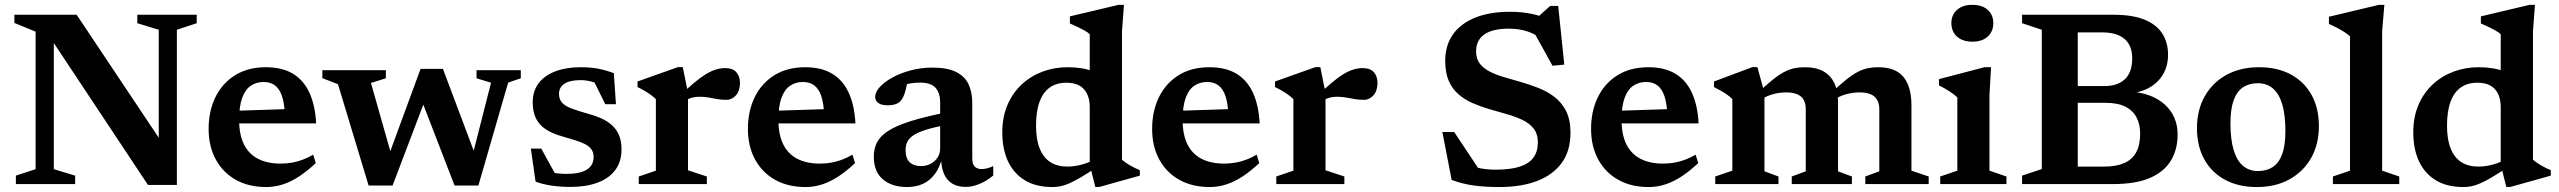

<svg xmlns="http://www.w3.org/2000/svg" viewBox="-20 -742 10316 774"><path d="M123.5 -60V-614.5L38 -649.5V-682.5H289L653.5 -136.5L620 -100V-622L533.5 -648.5V-682.5H773V-648.5L693 -622V3.5H576.5L168.5 -611.5L197 -626.5V-60L283 -34V0H44V-34Z M1052 -471Q1117 -471 1160.2 -445.2Q1203.5 -419.5 1227 -369Q1250.5 -318.5 1254.5 -244.5H914.5V-295L1176.5 -303.5L1128.5 -279.5Q1126.5 -325.5 1116.8 -354.5Q1107 -383.5 1088.8 -397.5Q1070.5 -411.5 1043 -411.5Q1013 -411.5 990.8 -396.2Q968.5 -381 956.2 -347.5Q944 -314 944 -258Q944 -199 963.5 -160Q983 -121 1020.2 -101.8Q1057.5 -82.5 1111 -82.5Q1135.5 -82.5 1157.8 -86.5Q1180 -90.5 1201 -98.5Q1222 -106.5 1242.5 -118.5L1253 -84.5Q1220.5 -54 1188 -32.2Q1155.5 -10.5 1122 0.8Q1088.5 12 1053.5 12Q982.5 12 930.5 -17.2Q878.5 -46.5 849.8 -99.2Q821 -152 821 -222.5Q821 -293.5 848.2 -349.8Q875.5 -406 927.2 -438.5Q979 -471 1052 -471Z M1959.5 -408.5 1901 -426.5V-459H2079.5V-426.5L2028.5 -409L1908.5 6H1812.5L1671.5 -359L1704.5 -367.5L1562.5 6H1466L1342.5 -402.5L1279.5 -427V-459H1535.5V-426.5L1475.5 -407.5L1566.5 -86.5L1537 -88L1675.5 -464.5H1765.5L1907.5 -87H1877.5Z M2320 -471Q2358.5 -471 2389.2 -465.5Q2420 -460 2454.5 -447L2463 -322H2420L2360 -443L2411 -395Q2387.5 -407 2364.5 -413Q2341.5 -419 2321 -419Q2278 -419 2255.8 -404.8Q2233.5 -390.5 2233.5 -363.5Q2233.5 -342 2245.8 -328.2Q2258 -314.5 2283.8 -304.8Q2309.5 -295 2349 -284Q2379 -276 2404 -264.8Q2429 -253.5 2447.2 -237Q2465.5 -220.5 2475.5 -196.8Q2485.5 -173 2485.5 -140Q2485.5 -90.5 2460.5 -56.8Q2435.5 -23 2389.2 -5.8Q2343 11.5 2279 11.5Q2240 11.5 2203.5 6.2Q2167 1 2139 -10L2120 -143H2162L2234 -12L2165 -58Q2183 -51.5 2199.8 -47.8Q2216.5 -44 2232.5 -42.5Q2248.5 -41 2264 -41Q2317.5 -41 2345.2 -58Q2373 -75 2373 -109Q2373 -128 2363.8 -140.5Q2354.5 -153 2337.5 -161.5Q2320.5 -170 2296.8 -177.2Q2273 -184.5 2244 -193Q2205 -204 2179 -221.5Q2153 -239 2140.2 -265.5Q2127.5 -292 2127.5 -329.5Q2127.5 -375.5 2151.8 -407Q2176 -438.5 2219.8 -454.8Q2263.5 -471 2320 -471Z M2903 -467.5Q2934 -467.5 2948.5 -450.8Q2963 -434 2963 -408Q2963 -375.5 2946.5 -357.5Q2930 -339.5 2909 -339.5Q2887.5 -339.5 2870.2 -342.8Q2853 -346 2836 -349Q2819 -352 2799 -352Q2787 -352 2775.2 -349.5Q2763.5 -347 2752.2 -342Q2741 -337 2729.5 -328.5L2716.5 -352Q2750.5 -385 2777 -407.2Q2803.5 -429.5 2825.2 -442.8Q2847 -456 2866 -461.8Q2885 -467.5 2903 -467.5ZM2753.5 -367.5V-55.5L2829.5 -30.5V0H2555V-30.5L2624 -54V-342Q2616.5 -350 2605.8 -358Q2595 -366 2581 -374.5Q2567 -383 2550 -391V-413.5L2713 -471.5H2732.5Z M3226 -471Q3291 -471 3334.2 -445.2Q3377.5 -419.5 3401 -369Q3424.5 -318.5 3428.5 -244.5H3088.5V-295L3350.5 -303.5L3302.5 -279.5Q3300.5 -325.5 3290.8 -354.5Q3281 -383.5 3262.8 -397.5Q3244.5 -411.5 3217 -411.5Q3187 -411.5 3164.8 -396.2Q3142.5 -381 3130.2 -347.5Q3118 -314 3118 -258Q3118 -199 3137.5 -160Q3157 -121 3194.2 -101.8Q3231.5 -82.5 3285 -82.5Q3309.5 -82.5 3331.8 -86.5Q3354 -90.5 3375 -98.5Q3396 -106.5 3416.5 -118.5L3427 -84.5Q3394.5 -54 3362 -32.2Q3329.5 -10.5 3296 0.8Q3262.5 12 3227.5 12Q3156.5 12 3104.5 -17.2Q3052.5 -46.5 3023.8 -99.2Q2995 -152 2995 -222.5Q2995 -293.5 3022.2 -349.8Q3049.5 -406 3101.2 -438.5Q3153 -471 3226 -471Z M3801.5 -290 3800 -239Q3746 -229.5 3712.5 -218.8Q3679 -208 3661.2 -195.8Q3643.5 -183.5 3637 -169.2Q3630.5 -155 3630.5 -137Q3630.5 -104 3647 -88.2Q3663.5 -72.5 3693 -72.5Q3715 -72.5 3732.2 -82Q3749.5 -91.5 3759.8 -107.5Q3770 -123.5 3770 -143V-329.5Q3770 -367.5 3751.2 -388.2Q3732.5 -409 3688.5 -409Q3668.5 -409 3650.2 -405.8Q3632 -402.5 3616.5 -397L3641 -430.5Q3637.5 -408 3633.8 -391.2Q3630 -374.5 3625.8 -362.5Q3621.5 -350.5 3615.5 -341.5Q3607.5 -328.5 3592.8 -323Q3578 -317.5 3558 -317.5Q3533.5 -317.5 3520.8 -326.8Q3508 -336 3508 -351.5Q3508 -370.5 3526.5 -391Q3545 -411.5 3577 -429.2Q3609 -447 3650.8 -458.2Q3692.5 -469.5 3739 -469.5Q3799 -469.5 3834.2 -452Q3869.5 -434.5 3884.5 -402.2Q3899.5 -370 3899.5 -326V-103.5Q3899.5 -88.5 3903.8 -79Q3908 -69.5 3916.8 -65Q3925.5 -60.5 3938 -60.5Q3948 -60.5 3959.8 -63.5Q3971.5 -66.5 3984 -72.5V-34.5Q3958.5 -13 3929.2 -0.8Q3900 11.5 3873 11.5Q3840.5 11.5 3818.5 -2Q3796.5 -15.5 3785.5 -41.2Q3774.5 -67 3773.5 -104.5L3778 -107.5Q3769 -68 3749.2 -41.2Q3729.5 -14.5 3701.2 -1.2Q3673 12 3637 12Q3575.5 12 3539 -19Q3502.5 -50 3502.5 -110.5Q3502.5 -141.5 3514.8 -166.8Q3527 -192 3559 -213.2Q3591 -234.5 3649.8 -253.2Q3708.5 -272 3801.5 -290Z M4373 -311Q4373 -355.5 4350 -382Q4327 -408.5 4278.5 -408.5Q4239.5 -408.5 4212.2 -389.5Q4185 -370.5 4170.8 -332Q4156.5 -293.5 4156.5 -235Q4156.5 -179.5 4171.5 -142.8Q4186.5 -106 4214.5 -88.2Q4242.5 -70.5 4282 -70.5Q4312 -70.5 4342.8 -79Q4373.5 -87.5 4403 -105V-69Q4364 -43 4336.8 -27Q4309.5 -11 4289.8 -2.5Q4270 6 4254.2 9Q4238.5 12 4222.5 12Q4156 12 4111 -15.5Q4066 -43 4043.2 -92.5Q4020.5 -142 4020.5 -208Q4020.5 -270.5 4041.5 -319.2Q4062.5 -368 4099.2 -402Q4136 -436 4183.5 -453.5Q4231 -471 4284 -471Q4313.5 -471 4339.8 -466.8Q4366 -462.5 4393 -453Q4420 -443.5 4451.5 -427.5L4373 -412V-604Q4366 -611 4353.2 -618.2Q4340.5 -625.5 4324.8 -633Q4309 -640.5 4293 -647.5V-676L4489.5 -722.5H4511L4503 -616V-98Q4508 -93.5 4516.5 -87.5Q4525 -81.5 4535.2 -75.5Q4545.5 -69.5 4556 -64.5Q4566.5 -59.5 4575 -56V-34L4412.5 11.5H4395.5L4373 -78.5Z M4855.5 -471Q4920.5 -471 4963.8 -445.2Q5007 -419.5 5030.5 -369Q5054 -318.5 5058 -244.5H4718V-295L4980 -303.5L4932 -279.5Q4930 -325.5 4920.2 -354.5Q4910.5 -383.5 4892.2 -397.5Q4874 -411.5 4846.5 -411.5Q4816.5 -411.5 4794.2 -396.2Q4772 -381 4759.8 -347.5Q4747.5 -314 4747.5 -258Q4747.5 -199 4767 -160Q4786.5 -121 4823.8 -101.8Q4861 -82.5 4914.5 -82.5Q4939 -82.5 4961.2 -86.5Q4983.5 -90.5 5004.5 -98.5Q5025.5 -106.5 5046 -118.5L5056.5 -84.5Q5024 -54 4991.5 -32.2Q4959 -10.5 4925.5 0.8Q4892 12 4857 12Q4786 12 4734 -17.2Q4682 -46.5 4653.2 -99.2Q4624.5 -152 4624.5 -222.5Q4624.5 -293.5 4651.8 -349.8Q4679 -406 4730.8 -438.5Q4782.5 -471 4855.5 -471Z M5473 -467.5Q5504 -467.5 5518.5 -450.8Q5533 -434 5533 -408Q5533 -375.5 5516.5 -357.5Q5500 -339.5 5479 -339.5Q5457.5 -339.5 5440.2 -342.8Q5423 -346 5406 -349Q5389 -352 5369 -352Q5357 -352 5345.2 -349.5Q5333.5 -347 5322.2 -342Q5311 -337 5299.5 -328.5L5286.5 -352Q5320.5 -385 5347 -407.2Q5373.5 -429.5 5395.2 -442.8Q5417 -456 5436 -461.8Q5455 -467.5 5473 -467.5ZM5323.5 -367.5V-55.5L5399.5 -30.5V0H5125V-30.5L5194 -54V-342Q5186.5 -350 5175.8 -358Q5165 -366 5151 -374.5Q5137 -383 5120 -391V-413.5L5283 -471.5H5302.5Z M6247 -653.5 6170 -665 6229 -718H6261.5L6286 -481.5L6238.5 -477L6155 -628L6188 -590Q6160.5 -609 6129.5 -617.8Q6098.5 -626.5 6062.5 -626.5Q5997 -626.5 5963.8 -603.2Q5930.5 -580 5930.5 -535Q5930.5 -505.5 5945 -486.2Q5959.5 -467 5984.5 -454Q6009.5 -441 6041.5 -431.5Q6073.5 -422 6109 -412Q6144 -402 6179.8 -388.2Q6215.5 -374.5 6245.2 -352.2Q6275 -330 6293 -294.8Q6311 -259.5 6311 -206.5Q6311 -133.5 6275.5 -85Q6240 -36.5 6175.8 -12.2Q6111.5 12 6025 12Q5968.5 12 5924 6.2Q5879.5 0.5 5832 -16.5L5794.5 -210H5842L5969.5 -18.5L5856 -96.5Q5897.5 -76 5932 -67Q5966.5 -58 6009 -58Q6068 -58 6105.8 -70Q6143.5 -82 6161.5 -106.5Q6179.5 -131 6179.5 -168Q6179.5 -202.5 6162 -224.2Q6144.5 -246 6115.5 -259.5Q6086.5 -273 6051.8 -282.5Q6017 -292 5982.5 -302.5Q5948 -312.5 5916.2 -326.5Q5884.5 -340.5 5859.5 -362Q5834.5 -383.5 5820.2 -416.2Q5806 -449 5806 -496.5Q5806 -559 5837.2 -603.2Q5868.5 -647.5 5927.2 -671Q5986 -694.5 6067 -694.5Q6117.5 -694.5 6160 -685Q6202.5 -675.5 6247 -653.5Z M6625 -471Q6690 -471 6733.2 -445.2Q6776.5 -419.5 6800 -369Q6823.5 -318.5 6827.5 -244.5H6487.5V-295L6749.5 -303.5L6701.5 -279.5Q6699.5 -325.5 6689.8 -354.5Q6680 -383.5 6661.8 -397.5Q6643.5 -411.5 6616 -411.5Q6586 -411.5 6563.8 -396.2Q6541.5 -381 6529.2 -347.5Q6517 -314 6517 -258Q6517 -199 6536.5 -160Q6556 -121 6593.2 -101.8Q6630.5 -82.5 6684 -82.5Q6708.5 -82.5 6730.8 -86.5Q6753 -90.5 6774 -98.5Q6795 -106.5 6815.5 -118.5L6826 -84.5Q6793.5 -54 6761 -32.2Q6728.5 -10.5 6695 0.8Q6661.5 12 6626.5 12Q6555.5 12 6503.5 -17.2Q6451.5 -46.5 6422.8 -99.2Q6394 -152 6394 -222.5Q6394 -293.5 6421.2 -349.8Q6448.5 -406 6500.2 -438.5Q6552 -471 6625 -471Z M7093 -367.5V-51.5L7149.5 -30.5V0H6894.5V-30.5L6963.5 -54V-342Q6954 -353 6936.5 -364.5Q6919 -376 6889.5 -391V-413.5L7044.5 -471.5H7064.5ZM7389.5 -330.5V-51.5L7445.5 -30.5V0H7203V-30.5L7259.5 -51.5V-301Q7259.5 -325 7250.8 -340Q7242 -355 7224.5 -362.2Q7207 -369.5 7180.5 -369.5Q7152.5 -369.5 7125.5 -361.8Q7098.5 -354 7081 -341L7065.5 -367Q7101 -400.5 7126.8 -421Q7152.5 -441.5 7173.2 -452.2Q7194 -463 7213.5 -467Q7233 -471 7255.5 -471Q7302 -471 7331.5 -454Q7361 -437 7375.2 -405.8Q7389.5 -374.5 7389.5 -330.5ZM7685.5 -317.5V-54L7755 -30.5V0H7499.5V-30.5L7556 -51.5V-301Q7556 -325 7547 -340Q7538 -355 7520.5 -362.2Q7503 -369.5 7476.5 -369.5Q7448 -369.5 7421 -361.8Q7394 -354 7376.5 -341L7361 -367Q7396.5 -400 7422.5 -420.8Q7448.5 -441.5 7469.2 -452.2Q7490 -463 7509.5 -467Q7529 -471 7551.5 -471Q7621 -471 7653.2 -431.8Q7685.5 -392.5 7685.5 -317.5Z M7931 -574Q7892 -574 7869.2 -594.5Q7846.5 -615 7846.5 -649Q7846.5 -682 7869.2 -702.2Q7892 -722.5 7931 -722.5Q7970.5 -722.5 7993 -702.2Q8015.5 -682 8015.5 -649Q8015.5 -615 7993 -594.5Q7970.5 -574 7931 -574ZM8006.5 -471 8000 -359.5V-54L8068.5 -30.5V0H7801.5V-30.5L7870.5 -54V-349Q7864 -356 7852.2 -364.5Q7840.5 -373 7825.8 -381.8Q7811 -390.5 7796.5 -397.5V-423L7979.5 -471Z M8291 -611.5 8293.5 -682.5H8500Q8579 -682.5 8627.5 -661.8Q8676 -641 8698 -604.8Q8720 -568.5 8720 -521.5Q8720 -456.5 8678 -414Q8636 -371.5 8561.5 -365L8562.5 -373Q8654.5 -368 8706.5 -320.8Q8758.5 -273.5 8758.5 -199.5Q8758.5 -140.5 8732 -95.5Q8705.5 -50.5 8648.2 -25.2Q8591 0 8498.5 0H8294L8290.5 -70.5H8464Q8510 -70.5 8542 -84Q8574 -97.5 8590.8 -126.8Q8607.5 -156 8607.5 -203.5Q8607.5 -240.5 8593 -268.5Q8578.5 -296.5 8547.8 -312Q8517 -327.5 8467.5 -327.5H8290L8291 -395H8464Q8516 -395 8545.8 -422.5Q8575.5 -450 8575.5 -507.5Q8575.5 -539.5 8562.8 -562.8Q8550 -586 8523 -598.8Q8496 -611.5 8453.5 -611.5ZM8131.5 0V-34L8211 -60.5V-622L8131.5 -648.5V-682.5H8356V0Z M9082.5 -52.5Q9117 -52.5 9141.8 -68.5Q9166.5 -84.5 9179.8 -120Q9193 -155.5 9193 -213.5Q9193 -278 9180.5 -320.8Q9168 -363.5 9143.2 -385Q9118.5 -406.5 9082 -406.5Q9047.5 -406.5 9022.8 -390.5Q8998 -374.5 8984.8 -338.8Q8971.5 -303 8971.5 -245.5Q8971.5 -181.5 8984 -138.5Q8996.5 -95.5 9021.5 -74Q9046.5 -52.5 9082.5 -52.5ZM9078 12Q9003.5 12 8949.2 -17.5Q8895 -47 8865.8 -100.2Q8836.5 -153.5 8836.5 -225Q8836.5 -298.5 8867.8 -353.8Q8899 -409 8955.2 -440Q9011.5 -471 9086.5 -471Q9161.5 -471 9215.5 -441.5Q9269.5 -412 9298.8 -358.8Q9328 -305.5 9328 -234Q9328 -160.5 9296.8 -105.2Q9265.5 -50 9209.2 -19Q9153 12 9078 12Z M9583 -54 9652 -30.5V0H9384.5V-30.5L9453.5 -54V-595Q9446.5 -602.5 9434 -610.8Q9421.5 -619 9404.8 -628Q9388 -637 9368.5 -645.5V-674.5L9570 -722.5H9592L9583 -616.5Z M10061 -311Q10061 -355.5 10038 -382Q10015 -408.5 9966.5 -408.5Q9927.5 -408.5 9900.2 -389.5Q9873 -370.5 9858.8 -332Q9844.5 -293.5 9844.5 -235Q9844.5 -179.5 9859.5 -142.8Q9874.5 -106 9902.5 -88.2Q9930.5 -70.5 9970 -70.5Q10000 -70.5 10030.8 -79Q10061.5 -87.5 10091 -105V-69Q10052 -43 10024.8 -27Q9997.5 -11 9977.8 -2.5Q9958 6 9942.2 9Q9926.5 12 9910.5 12Q9844 12 9799 -15.5Q9754 -43 9731.2 -92.5Q9708.5 -142 9708.5 -208Q9708.5 -270.5 9729.5 -319.2Q9750.5 -368 9787.2 -402Q9824 -436 9871.5 -453.5Q9919 -471 9972 -471Q10001.5 -471 10027.8 -466.8Q10054 -462.5 10081 -453Q10108 -443.5 10139.5 -427.5L10061 -412V-604Q10054 -611 10041.2 -618.2Q10028.5 -625.5 10012.8 -633Q9997 -640.5 9981 -647.5V-676L10177.5 -722.5H10199L10191 -616V-98Q10196 -93.5 10204.5 -87.5Q10213 -81.5 10223.2 -75.5Q10233.5 -69.5 10244 -64.5Q10254.5 -59.5 10263 -56V-34L10100.5 11.5H10083.5L10061 -78.5Z"/></svg>

Font: Newsreader SemiBold
Style: Regular
Weight: 600
Designer: Hugues Gentile
Foundry: Production Type
Version: Version 1.003